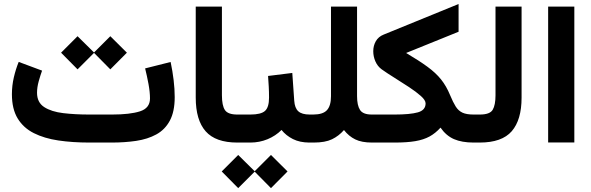

<svg xmlns="http://www.w3.org/2000/svg" viewBox="-20 -718 2979 967"><path d="M542.5 0H429.7Q345.2 0 274.2 -10.5Q203.1 -21 150.6 -47.4Q98.1 -73.7 69.1 -121.3Q40 -168.9 40 -243.2Q40 -287.1 49.8 -328.9Q59.6 -370.6 74.2 -406.2L191.9 -362.3Q183.6 -339.4 175 -308.8Q166.5 -278.3 166.5 -251Q166.5 -202.1 202.6 -178.7Q238.8 -155.3 298.6 -148.2Q358.4 -141.1 429.7 -141.1H543.9Q634.3 -141.1 684.8 -157.2Q735.4 -173.3 735.4 -222.2Q735.4 -254.4 727.8 -295.4Q720.2 -336.4 710.9 -373.5L839.4 -405.8Q849.1 -359.9 854.5 -314.7Q859.9 -269.5 859.9 -229Q859.9 -155.8 835.4 -110.4Q811 -64.9 767.3 -41Q723.6 -17.1 666 -8.5Q608.4 0 542.5 0ZM370.6 -535.6 453.6 -453.6 535.6 -535.6 619.1 -452.6 535.6 -368.7 453.6 -451.7 370.6 -368.7 287.6 -452.6Z M965.8 -684.6H1097.7V-238.3Q1097.7 -186.5 1112.8 -163.8Q1127.9 -141.1 1175.3 -141.1H1187.5V0H1175.3Q1065.9 0 1015.9 -56.6Q965.8 -113.3 965.8 -226.6Z M1167 -141.1H1240.7Q1294.4 -141.1 1314.7 -159.4Q1335 -177.7 1335 -226.6Q1335 -255.4 1333.5 -282.5Q1332 -309.6 1330.1 -335.4L1452.1 -350.6L1461.9 -210.9Q1464.4 -173.8 1482.4 -157.5Q1500.5 -141.1 1540 -141.1H1550.3V0H1539.1Q1490.2 0 1455.3 -17.6Q1420.4 -35.2 1397.9 -63.5Q1368.2 -33.7 1327.4 -16.8Q1286.6 0 1240.7 0H1167ZM1179.7 62.5 1262.7 144.5 1344.7 62.5 1428.2 145.5 1344.7 229.5 1262.7 146.5 1179.7 229.5 1096.7 145.5Z M1647 -233.4V-684.6H1778.3V-233.4Q1778.3 -187.5 1793.2 -164.3Q1808.1 -141.1 1852.5 -141.1H1868.2V0H1853.5Q1801.8 0 1769.3 -15.9Q1736.8 -31.7 1712.4 -63Q1686.5 -33.2 1652.1 -16.6Q1617.7 0 1560.5 0H1530.8V-141.1H1557.1Q1606.4 -141.1 1626.7 -163.3Q1647 -185.5 1647 -233.4Z M2025.4 -451.2Q2090.8 -412.6 2132.8 -381.8Q2174.8 -351.1 2201.4 -317.9Q2228 -284.7 2247.1 -238.3Q2261.7 -203.1 2275.1 -181.6Q2288.6 -160.2 2309.1 -150.6Q2329.6 -141.1 2365.2 -141.1H2378.9V0H2365.2Q2306.2 0 2266.4 -17.3Q2226.6 -34.7 2198.7 -75.2Q2173.3 -46.9 2143.3 -30.5Q2113.3 -14.2 2071.5 -7.1Q2029.8 0 1967.8 0H1848.6V-141.1H1967.3Q2045.4 -141.1 2084.5 -152.1Q2123.5 -163.1 2123.5 -197.3Q2123.5 -213.4 2099.6 -234.6Q2075.7 -255.9 2039.8 -279.5Q2003.9 -303.2 1966.6 -326.4Q1929.2 -349.6 1901.9 -369.1Q1881.3 -384.3 1870.6 -408.9Q1859.9 -433.6 1859.9 -460Q1859.9 -487.8 1872.8 -510.5Q1885.7 -533.2 1912.6 -543.9L2289.6 -697.8V-558.1Z M2359.4 -141.1H2396.5Q2447.3 -141.1 2461.4 -165Q2475.6 -189 2475.6 -237.8V-684.6H2606.9V-226.1Q2606.9 -114.3 2557.4 -57.1Q2507.8 0 2396 0H2359.4Z M2872.6 -684.6V-0.5H2740.7V-684.6Z"/></svg>

Font: Vazirmatn FD NL ExtraBold
Style: Regular
Weight: 800
Designer: Saber Rastikerdar
Foundry: Saber Rastikerdar
Version: Version 33.003